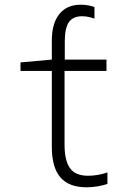

<svg xmlns="http://www.w3.org/2000/svg" viewBox="-20 -785 540 815"><path d="M347 10Q273 10 236.5 -32Q200 -74 200 -162V-484H67V-520L200 -532V-613Q200 -686 232 -725.5Q264 -765 322 -765Q341 -765 356 -762Q371 -759 381 -755V-706Q370 -710 357 -713Q344 -716 328 -716Q290 -716 272.5 -691Q255 -666 255 -609V-532H432V-484H254V-170Q254 -105 276.5 -72Q299 -39 354 -39Q395 -39 436 -53V-4Q417 2 394.5 6Q372 10 347 10Z"/></svg>

Font: Noto Sans Mono ExtraCondensed Light
Style: Regular
Weight: 300
Width: 2
Designer: Monotype Design Team
Foundry: Monotype Imaging Inc.
Version: Version 2.014; ttfautohint (v1.8.4.7-5d5b)